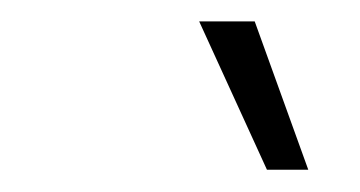

<svg xmlns="http://www.w3.org/2000/svg" viewBox="-20 -780 332 177"><path d="M226.1 -623.5 163.6 -760.3H214.8L264.2 -623.5Z"/></svg>

Font: Inter Extra Light
Style: Italic
Weight: 200
Italic angle: -9.39999°
Designer: Rasmus Andersson
Foundry: rsms
Version: Version 4.000;git-3c8e0fc